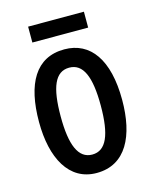

<svg xmlns="http://www.w3.org/2000/svg" viewBox="-107 -759 672 841"><g transform="rotate(-15 229.0 -338.5)"><path d="M355 -687H102V-615H355ZM417 -271C417 -453 347 -550 229 -550C99 -550 40 -444 40 -271C40 -107 102 10 227 10C360 10 417 -108 417 -271ZM138 -270C138 -402 165 -467 229 -467C292 -467 320 -402 320 -271C320 -138 292 -73 229 -73C166 -73 138 -140 138 -270Z"/></g></svg>

Font: Noto Sans Arabic ExtCond Med
Style: Regular
Weight: 500
Width: 2
Designer: Monotype Design Team, Nadine Chahine, Nizar Qandah and Khaled Hosny
Foundry: Monotype Imaging Inc.
Version: Version 2.012